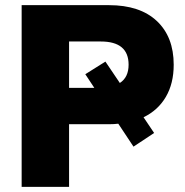

<svg xmlns="http://www.w3.org/2000/svg" viewBox="-20 -725 716 745"><path d="M64 0V-705H403Q523 -705 588.5 -643.5Q654 -582 654 -474Q654 -401 623.5 -349Q593 -297 537 -270L578 -209L498 -156L439 -245Q422 -243 403 -243H248V0ZM248 -384H346L311 -437L389 -486L445 -403Q479 -425 479 -474Q479 -564 371 -564H248Z"/></svg>

Font: Nunito Sans Black
Style: Regular
Weight: 900
Designer: Vernon Adams
Foundry: Vernon Adams
Version: Version 3.006; ttfautohint (v1.8.3)